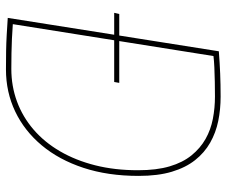

<svg xmlns="http://www.w3.org/2000/svg" viewBox="-78 -672 760 644"><g transform="rotate(90 302.0 -350.0)"><path d="M23 -353 27 -370H258L255 -353ZM213 10Q178 10 150.5 9.5Q123 9 97 7.5Q71 6 40 4L152 -704Q191 -707 227 -708.5Q263 -710 304 -710Q347 -710 386 -702Q425 -694 458.5 -675Q492 -656 517 -624.5Q542 -593 556 -546.5Q570 -500 570 -435Q570 -332 543 -250Q516 -168 467.5 -110Q419 -52 354 -21Q289 10 213 10ZM211 -8Q269 -8 320.5 -27Q372 -46 414.5 -82.5Q457 -119 487.5 -171.5Q518 -224 534.5 -289.5Q551 -355 551 -433Q551 -495 538 -539Q525 -583 501 -612.5Q477 -642 446 -659.5Q415 -677 378.5 -684Q342 -691 304 -691Q280 -691 254.5 -690.5Q229 -690 206.5 -689Q184 -688 168 -686L61 -13Q87 -11 110.5 -10Q134 -9 158.5 -8.5Q183 -8 211 -8Z"/></g></svg>

Font: Georama ExtraCondensed Thin Thin
Style: Italic
Weight: 250
Italic angle: -9°
Version: Version 1.001